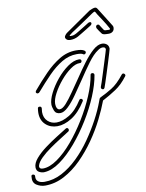

<svg xmlns="http://www.w3.org/2000/svg" viewBox="-206 -638 766 1005"><g transform="rotate(-10 176.5 -135.0)"><path d="M96 -59Q72 -59 64.5 -78.5Q57 -98 57 -111Q57 -136 74.5 -171Q92 -206 120 -240Q148 -274 180 -296.5Q212 -319 240 -319Q252 -319 252 -309Q252 -305 249 -301.5Q246 -298 241 -299Q219 -300 191 -280Q163 -260 137 -229Q111 -198 94 -166Q77 -134 77 -111Q77 -97 82 -88Q87 -79 96 -79Q111 -79 130 -100Q149 -121 172 -154.5Q195 -188 220 -224Q246 -263 272.5 -298.5Q299 -334 324.5 -356.5Q350 -379 373 -379Q386 -379 397 -371Q408 -363 408 -346Q408 -344 402 -324.5Q396 -305 387.5 -277Q379 -249 370 -221.5Q361 -194 354.5 -173.5Q348 -153 346 -149Q343 -143 338 -143Q333 -143 329.5 -147Q326 -151 328 -157Q330 -161 336.5 -181Q343 -201 351.5 -228Q360 -255 368.5 -282Q377 -309 382.5 -327Q388 -345 388 -346Q388 -359 373 -359Q360 -359 347 -349Q322 -333 293 -293.5Q264 -254 235 -210Q210 -173 185.5 -138Q161 -103 138 -81Q115 -59 96 -59ZM-3 -181Q-8 -181 -11 -185.5Q-14 -190 -10 -196Q27 -240 65 -279Q103 -318 144.5 -343Q186 -368 233 -368Q247 -368 258.5 -366Q270 -364 278 -358Q282 -355 282 -350Q282 -345 277 -341.5Q272 -338 266 -342Q259 -348 233 -348Q192 -348 154 -325.5Q116 -303 80 -266Q44 -229 7 -186Q3 -181 -3 -181ZM-40 231Q-53 232 -67.5 224.5Q-82 217 -82 198Q-82 176 -61 151.5Q-40 127 -8.5 103.5Q23 80 55 60Q87 40 109 26Q113 24 114 24Q119 24 121.5 27.5Q124 31 124 35Q124 40 120 43Q102 55 73 73Q44 91 15 111.5Q-14 132 -35.5 153Q-57 174 -62 192Q-62 193 -62.5 194.5Q-63 196 -63 197Q-63 211 -44 211Q-9 211 32.5 182Q74 153 115 104.5Q156 56 192 -2.5Q228 -61 253 -120Q278 -179 286 -228Q287 -236 296 -236Q300 -236 303.5 -233Q307 -230 306 -224Q298 -175 273 -115Q248 -55 211 5Q174 65 131 115.5Q88 166 44 197.5Q0 229 -40 231ZM-48 301Q-72 301 -93.5 287.5Q-115 274 -111 242Q-111 233 -102 233Q-98 233 -94.5 236Q-91 239 -92 244Q-94 263 -81.5 272Q-69 281 -48 281Q0 281 44.5 257.5Q89 234 129.5 194.5Q170 155 203.5 107Q237 59 263.5 9.5Q290 -40 306 -84Q310 -95 311.5 -98.5Q313 -102 324 -107Q346 -117 379 -137Q412 -157 447 -202Q450 -206 455 -206Q460 -206 463.5 -200.5Q467 -195 463 -190Q433 -150 399 -127.5Q365 -105 327 -85Q311 -42 285 10Q259 62 223.5 113Q188 164 145.5 206.5Q103 249 54 275Q5 301 -48 301ZM69 6Q32 6 7 -17Q-18 -40 -18 -80Q-18 -85 -17.5 -91Q-17 -97 -16 -103Q-15 -111 -7 -111Q4 -111 4 -101Q4 -96 3 -90.5Q2 -85 2 -81Q2 -50 21 -32Q40 -14 68 -14Q99 -14 136 -36Q173 -58 205 -109Q208 -114 213 -114Q218 -114 221.5 -109.5Q225 -105 221 -99Q187 -45 146.5 -19.5Q106 6 69 6ZM417 -424Q401 -424 392.5 -425.5Q384 -427 380 -433Q376 -438 369.5 -447.5Q363 -457 359 -464Q358 -466 358 -471Q360 -481 369 -481Q375 -481 377 -476Q382 -469 387 -460.5Q392 -452 396 -447Q398 -446 402.5 -445Q407 -444 421 -444Q432 -444 426 -453Q422 -461 413 -476Q404 -491 394 -506Q384 -520 376.5 -532.5Q369 -545 367 -549Q365 -551 364 -551Q361 -551 350 -544Q346 -541 328 -529Q310 -517 289 -502.5Q268 -488 251 -477Q234 -466 231 -464Q226 -460 217.5 -453.5Q209 -447 219 -447Q230 -447 236.5 -449Q243 -451 248 -454Q253 -457 267.5 -465.5Q282 -474 297 -483.5Q312 -493 320 -498Q325 -501 329 -501Q339 -501 337 -491Q335 -485 329 -482Q321 -477 305 -467Q289 -457 274.5 -448.5Q260 -440 255 -437Q236 -427 215 -427Q201 -427 194.5 -433Q188 -439 188 -445Q188 -450 192.5 -456Q197 -462 202 -466L339 -561Q344 -564 354 -567.5Q364 -571 369 -571Q374 -571 377 -568.5Q380 -566 383 -561L410 -518L443 -465Q449 -457 447 -447Q446 -437 438 -430.5Q430 -424 417 -424Z"/></g></svg>

Font: Neonderthaw
Style: Regular
Weight: 400
Designer: Robert E. Leuschke
Foundry: Robert E. Leuschke
Version: Version 1.010; ttfautohint (v1.8.3)